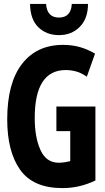

<svg xmlns="http://www.w3.org/2000/svg" viewBox="-20 -954 540 984"><path d="M431 -934H348Q344 -864 282 -864Q221 -864 216 -934H134Q135 -855 176.5 -814.5Q218 -774 282 -774Q347 -774 389 -816.5Q431 -859 431 -934ZM469 -29V-408H269V-282H340V-128Q328 -125 312 -122.5Q296 -120 281 -120Q217 -120 187.5 -185Q158 -250 158 -349Q158 -595 317 -595Q343 -595 369.5 -588Q396 -581 425 -561L467 -679Q430 -701 390 -712.5Q350 -724 303 -724Q168 -724 92.5 -626Q17 -528 17 -342Q17 -177 83.5 -83.5Q150 10 300 10Q388 10 469 -29Z"/></svg>

Font: Noto Sans Mono UI Condensed ExtraBold
Style: Regular
Weight: 800
Width: 3
Designer: Monotype Design team
Foundry: Monotype Imaging Inc.
Version: 1.000